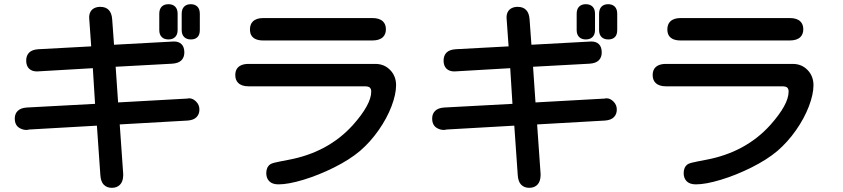

<svg xmlns="http://www.w3.org/2000/svg" viewBox="-20 -815 4040 920"><path d="M819.3 -783.2Q831.1 -771.5 831.1 -749V-670.9Q831.1 -649.4 819.3 -637.7Q807.6 -626 787.1 -626Q766.6 -626 754.9 -637.7Q743.2 -649.4 743.2 -670.9V-749Q743.2 -771.5 754.9 -783.2Q766.6 -794.9 787.1 -794.9Q807.6 -794.9 819.3 -783.2ZM937.5 -749V-670.9Q937.5 -648.4 926.3 -637.2Q915 -626 894.5 -626Q874 -626 862.3 -637.7Q850.6 -649.4 850.6 -670.9V-749Q850.6 -771.5 862.3 -783.2Q874 -794.9 894 -794.9Q914.1 -794.9 925.8 -783.2Q937.5 -771.5 937.5 -749ZM106.4 -192.4Q91.8 -192.4 78.1 -199.2Q50.8 -211.9 50.8 -247.1Q50.8 -269.5 64.5 -283.2Q79.1 -297.9 108.4 -299.8L435.5 -317.4L424.8 -488.3L157.2 -472.7Q132.8 -472.7 119.1 -486.3Q105.5 -500 105.5 -524.4Q105.5 -548.8 119.6 -563Q133.8 -577.1 163.1 -579.1L417 -592.8L407.2 -730.5Q407.2 -763.7 432.6 -776.4Q445.3 -782.2 460 -782.2Q513.7 -782.2 517.6 -721.7L526.4 -600.6Q810.5 -616.2 813.5 -616.2Q836.9 -616.2 850.1 -603Q863.3 -589.8 863.3 -563.5Q863.3 -540 849.1 -525.9Q835 -511.7 804.7 -509.8L534.2 -495.1L545.9 -324.2L879.9 -342.8L881.8 -343.8H887.7Q904.3 -343.8 919.9 -328.1Q935.5 -312.5 935.5 -290Q935.5 -267.6 921.4 -253.4Q907.2 -239.3 878.9 -237.3L553.7 -218.8L570.3 17.6V27.3Q569.3 55.7 554.7 70.3Q540 85 516.1 85Q492.2 85 477.5 70.3Q462.9 55.7 460.9 24.4L444.3 -212.9L118.2 -194.3Q114.3 -192.4 106.4 -192.4Z M1815.4 -711.9Q1829.1 -698.2 1829.1 -674.8Q1829.1 -651.4 1815.4 -637.7Q1798.8 -621.1 1764.6 -621.1H1241.2Q1192.4 -621.1 1180.7 -653.3Q1177.7 -663.1 1177.7 -673.8Q1177.7 -698.2 1191.4 -711.9Q1208 -728.5 1241.2 -728.5H1764.6Q1798.8 -728.5 1815.4 -711.9ZM1170.9 -508.8H1778.3Q1821.3 -508.8 1849.6 -479.5Q1877.9 -450.2 1877.9 -406.7Q1877.9 -363.3 1856 -305.7Q1834 -248 1794.4 -191.4Q1754.9 -134.8 1705.1 -91.8Q1655.3 -49.8 1581.1 -12.7Q1506.8 24.4 1434.1 46.4Q1361.3 68.4 1314.5 68.4Q1285.2 68.4 1270.5 53.7Q1255.9 39.1 1255.9 14.6Q1255.9 -13.7 1274.4 -27.3Q1279.3 -31.2 1293.9 -35.2Q1318.4 -41 1360.4 -48.8Q1551.8 -84 1670.9 -215.8Q1758.8 -314.5 1758.8 -376Q1758.8 -388.7 1752.4 -395Q1746.1 -401.4 1727.5 -401.4H1170.9Q1137.7 -401.4 1121.1 -418Q1107.4 -431.6 1107.4 -455.1Q1107.4 -489.3 1134.8 -502Q1149.4 -508.8 1170.9 -508.8Z M2819.3 -783.2Q2831.1 -771.5 2831.1 -749V-670.9Q2831.1 -649.4 2819.3 -637.7Q2807.6 -626 2787.1 -626Q2766.6 -626 2754.9 -637.7Q2743.2 -649.4 2743.2 -670.9V-749Q2743.2 -771.5 2754.9 -783.2Q2766.6 -794.9 2787.1 -794.9Q2807.6 -794.9 2819.3 -783.2ZM2937.5 -749V-670.9Q2937.5 -648.4 2926.3 -637.2Q2915 -626 2894.5 -626Q2874 -626 2862.3 -637.7Q2850.6 -649.4 2850.6 -670.9V-749Q2850.6 -771.5 2862.3 -783.2Q2874 -794.9 2894 -794.9Q2914.1 -794.9 2925.8 -783.2Q2937.5 -771.5 2937.5 -749ZM2106.4 -192.4Q2091.8 -192.4 2078.1 -199.2Q2050.8 -211.9 2050.8 -247.1Q2050.8 -269.5 2064.5 -283.2Q2079.1 -297.9 2108.4 -299.8L2435.5 -317.4L2424.8 -488.3L2157.2 -472.7Q2132.8 -472.7 2119.1 -486.3Q2105.5 -500 2105.5 -524.4Q2105.5 -548.8 2119.6 -563Q2133.8 -577.1 2163.1 -579.1L2417 -592.8L2407.2 -730.5Q2407.2 -763.7 2432.6 -776.4Q2445.3 -782.2 2460 -782.2Q2513.7 -782.2 2517.6 -721.7L2526.4 -600.6Q2810.5 -616.2 2813.5 -616.2Q2836.9 -616.2 2850.1 -603Q2863.3 -589.8 2863.3 -563.5Q2863.3 -540 2849.1 -525.9Q2835 -511.7 2804.7 -509.8L2534.2 -495.1L2545.9 -324.2L2879.9 -342.8L2881.8 -343.8H2887.7Q2904.3 -343.8 2919.9 -328.1Q2935.5 -312.5 2935.5 -290Q2935.5 -267.6 2921.4 -253.4Q2907.2 -239.3 2878.9 -237.3L2553.7 -218.8L2570.3 17.6V27.3Q2569.3 55.7 2554.7 70.3Q2540 85 2516.1 85Q2492.2 85 2477.5 70.3Q2462.9 55.7 2460.9 24.4L2444.3 -212.9L2118.2 -194.3Q2114.3 -192.4 2106.4 -192.4Z M3815.4 -711.9Q3829.1 -698.2 3829.1 -674.8Q3829.1 -651.4 3815.4 -637.7Q3798.8 -621.1 3764.6 -621.1H3241.2Q3192.4 -621.1 3180.7 -653.3Q3177.7 -663.1 3177.7 -673.8Q3177.7 -698.2 3191.4 -711.9Q3208 -728.5 3241.2 -728.5H3764.6Q3798.8 -728.5 3815.4 -711.9ZM3170.9 -508.8H3778.3Q3821.3 -508.8 3849.6 -479.5Q3877.9 -450.2 3877.9 -406.7Q3877.9 -363.3 3856 -305.7Q3834 -248 3794.4 -191.4Q3754.9 -134.8 3705.1 -91.8Q3655.3 -49.8 3581.1 -12.7Q3506.8 24.4 3434.1 46.4Q3361.3 68.4 3314.5 68.4Q3285.2 68.4 3270.5 53.7Q3255.9 39.1 3255.9 14.6Q3255.9 -13.7 3274.4 -27.3Q3279.3 -31.2 3293.9 -35.2Q3318.4 -41 3360.4 -48.8Q3551.8 -84 3670.9 -215.8Q3758.8 -314.5 3758.8 -376Q3758.8 -388.7 3752.4 -395Q3746.1 -401.4 3727.5 -401.4H3170.9Q3137.7 -401.4 3121.1 -418Q3107.4 -431.6 3107.4 -455.1Q3107.4 -489.3 3134.8 -502Q3149.4 -508.8 3170.9 -508.8Z"/></svg>

Font: FakePearl
Style: SemiBold
Weight: 400
Version: Version 1.2